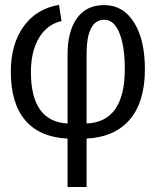

<svg xmlns="http://www.w3.org/2000/svg" viewBox="-20 -560 640 788"><path d="M574.7 -275.9Q574.7 -142.6 513.4 -70.1Q452.1 2.4 335.4 8.8V207.5H257.3V8.8Q143.6 3.4 84 -65.9Q24.4 -135.3 24.4 -266.1Q24.4 -377.9 76.4 -450.9Q128.4 -523.9 222.2 -540L232.4 -473.6Q172.9 -460 139.9 -404.3Q106.9 -348.6 106.9 -264.2Q106.9 -61 257.3 -53.2V-336.4Q257.3 -431.6 295.9 -485.4Q334.5 -539.1 407.2 -539.1Q485.4 -539.1 530 -468Q574.7 -397 574.7 -275.9ZM492.2 -276.9Q492.2 -370.1 470 -424.6Q447.8 -479 408.2 -479Q335.4 -479 335.4 -337.9V-53.2Q492.2 -59.6 492.2 -276.9Z"/></svg>

Font: Courier New
Style: Regular
Weight: 400
Designer: Steve Matteson
Foundry: Ascender Corporation
Version: Version 2.00.3